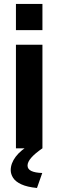

<svg xmlns="http://www.w3.org/2000/svg" viewBox="-20 -750 295 971"><path d="M60.6 0V-523.8H194.6V0ZM60.6 -597.5V-730H194.6V-597.5ZM34.2 110.6Q34.2 76.3 59.4 42.6Q84.6 8.9 136.2 -20.7H177.8L194.6 0Q156.8 26 138.1 47.6Q119.3 69.2 119.3 87.3Q119.3 105.5 138.5 114.7Q157.7 123.8 193.7 124.9L167 200.7Q117.1 195.8 87.7 182.1Q58.4 168.5 46.3 149.4Q34.2 130.3 34.2 110.6Z"/></svg>

Font: Raleway Thin
Style: Regular
Weight: 100
Designer: Matt McInerney, Pablo Impallari, Rodrigo Fuenzalida
Foundry: Matt McInerney, Pablo Impallari, Rodrigo Fuenzalida
Version: Version 4.026